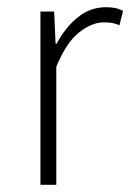

<svg xmlns="http://www.w3.org/2000/svg" viewBox="-20 -512 361 532"><path d="M92 0V-480H130L134 -391H137Q161 -436 195.5 -464Q230 -492 273 -492Q287 -492 298 -490Q309 -488 321 -482L311 -442Q299 -447 290 -448.5Q281 -450 267 -450Q235 -450 199.5 -422.5Q164 -395 136 -327V0Z"/></svg>

Font: Giro Light
Style: Regular
Weight: 300
Designer: Paul D. Hunt
Foundry: Adobe Systems Incorporated
Version: Version 1.000;PS 1.0;hotconv 1.0.88;makeotf.lib2.5.647800